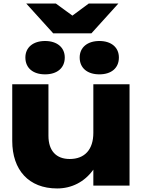

<svg xmlns="http://www.w3.org/2000/svg" viewBox="-20 -1046 817 1082"><path d="M710 0V-571H506V-297C506 -204 458 -150 373 -150C296 -150 253 -197 253 -281V-571H49V-252C49 -88 142 16 302 16C383 16 456 -20 506 -90V0ZM234 -627C301 -627 345 -662 345 -722C345 -779 301 -815 234 -815C167 -815 123 -779 123 -722C123 -662 167 -627 234 -627ZM540 -627C607 -627 650 -662 650 -722C650 -779 607 -815 540 -815C473 -815 429 -779 429 -722C429 -662 473 -627 540 -627ZM647 -1026H480L388 -958L295 -1026H128L280 -858H495Z"/></svg>

Font: Bounded
Style: Bold
Weight: 700
Designer: Vlad Churkin
Version: Version 3.0